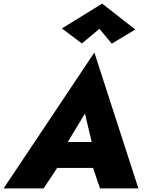

<svg xmlns="http://www.w3.org/2000/svg" viewBox="-54 -1040 808 1060"><path d="M180 -113H543L562 -256H211ZM415 -413 465 -203 446 -154 498 0H710L467 -750L-34 0H187L292 -159L288 -203ZM495 -881 563 -799 693 -877 510 -1020 288 -883 398 -800Z"/></svg>

Font: Jost ExtraBold
Style: Italic
Weight: 800
Italic angle: -5°
Version: Version 3.710